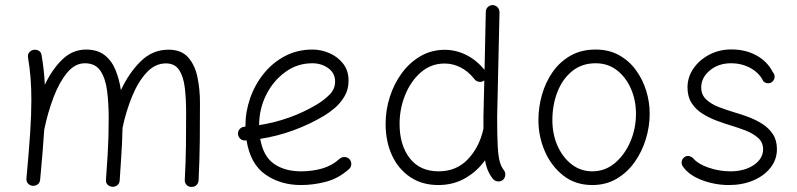

<svg xmlns="http://www.w3.org/2000/svg" viewBox="-20 -712 3149 759"><path d="M84.5 -6.8Q94.2 -111.3 99.1 -185.1Q104 -258.8 104 -315.9Q104 -363.8 100.8 -403.8Q97.7 -443.8 90.8 -484.4Q88.9 -497.1 95.5 -504.9Q102.1 -512.7 111.3 -514.6Q122.1 -517.1 132.3 -512Q142.6 -506.8 144.5 -493.2Q149.4 -464.4 152.6 -435.8Q155.8 -407.2 157.2 -377Q185.5 -437 226.1 -476.6Q266.6 -516.1 320.3 -516.1Q364.7 -516.1 392.8 -494.6Q420.9 -473.1 436 -436.8Q451.2 -400.4 458 -355.5Q489.3 -423.3 536.1 -469.5Q583 -515.6 646 -515.6Q697.3 -515.6 724.1 -484.9Q751 -454.1 760.7 -406.2Q770.5 -358.4 770.5 -306.2Q770.5 -231 769.8 -156Q769 -81.1 765.1 0.5Q764.6 11.2 757.3 19Q750 26.9 737.3 26.9Q724.6 26.9 717.3 18.8Q710 10.7 710.4 0Q714.4 -73.7 715.1 -137.7Q715.8 -201.7 715.8 -266.6Q715.8 -319.8 710.7 -364Q705.6 -408.2 688.5 -434.8Q671.4 -461.4 635.7 -461.4Q593.3 -461.4 559.8 -425.5Q526.4 -389.6 502.4 -331.5Q478.5 -273.4 464.4 -207Q463.9 -175.3 462.4 -146.7Q460.9 -118.2 458.7 -83.3Q456.5 -48.3 453.1 2Q452.1 14.6 443.1 20.8Q434.1 26.9 423.8 26.4Q413.6 25.4 405.8 18.6Q397.9 11.7 398.9 -2Q403.3 -61 405.5 -99.4Q407.7 -137.7 408.7 -170.7Q409.7 -203.6 409.7 -245.6Q409.7 -303.7 403.3 -353Q397 -402.3 377 -432.1Q356.9 -461.9 315.4 -461.9Q276.4 -461.9 245.4 -424.6Q214.4 -387.2 191.7 -327.4Q168.9 -267.6 154.8 -199.2Q152.3 -157.7 148.2 -108.9Q144 -60.1 138.7 -1.5Q137.2 11.7 127.9 17.6Q118.7 23.4 108.4 22.5Q98.6 21.5 91.1 13.9Q83.5 6.3 84.5 -6.8Z M1359.9 -43.9Q1318.8 -6.8 1269.3 6.3Q1219.7 19.5 1169.9 19.5Q1088.9 19.5 1029.3 -22Q969.7 -63.5 954.6 -157.2Q952.1 -156.7 949.7 -156.7Q938.5 -155.8 930.2 -163.1Q921.9 -170.4 920.9 -181.6Q919.9 -192.9 927.2 -201.4Q934.6 -210 945.8 -210.9Q948.2 -210.9 950.2 -211.4Q950.2 -212.9 950.2 -214.8Q950.2 -270.5 969 -324.2Q987.8 -377.9 1022.9 -421.4Q1058.1 -464.8 1106.9 -490.5Q1155.8 -516.1 1215.3 -516.1Q1249.5 -516.1 1282.2 -502Q1314.9 -487.8 1336.4 -460.4Q1357.9 -433.1 1357.9 -393.1Q1357.9 -357.4 1341.3 -330.1Q1324.7 -302.7 1302 -283.9Q1279.3 -265.1 1261.2 -254.4Q1141.6 -183.6 1008.8 -163.1Q1020.5 -94.2 1063 -64.5Q1105.5 -34.7 1169.9 -34.7Q1214.8 -34.7 1254.2 -46.1Q1293.5 -57.6 1322.8 -84.5Q1331.1 -91.8 1342.5 -91.3Q1354 -90.8 1361.8 -82.5Q1369.1 -74.2 1368.7 -62.7Q1368.2 -51.3 1359.9 -43.9ZM1214.4 -461.9Q1155.3 -461.9 1107.7 -427.2Q1060.1 -392.6 1032.2 -336.9Q1004.4 -281.2 1004.4 -217.3Q1127.9 -236.8 1231.4 -298.3Q1260.3 -315.4 1282.5 -337.6Q1304.7 -359.9 1304.7 -389.6Q1304.7 -422.9 1277.8 -442.4Q1251 -461.9 1214.4 -461.9Z M1738.3 -515.1Q1781.2 -515.1 1821.5 -495.6Q1861.8 -476.1 1895.5 -436L1900.4 -665Q1900.4 -676.3 1908.4 -684.1Q1916.5 -691.9 1927.7 -691.9Q1939 -691.4 1946.8 -683.3Q1954.6 -675.3 1954.6 -664.1L1945.3 -249.5Q1945.3 -176.3 1947.5 -135Q1949.7 -93.8 1955.6 -73Q1961.4 -52.2 1971.7 -39.6Q1978.5 -30.8 1977.3 -19.3Q1976.1 -7.8 1967.8 -0.5Q1959 6.3 1947.5 5.1Q1936 3.9 1928.7 -4.9Q1904.8 -33.7 1897.5 -78.6Q1866.2 -34.7 1819.1 -7.6Q1772 19.5 1712.9 19.5Q1648.4 19.5 1601.6 -12Q1554.7 -43.5 1529.5 -98.1Q1504.4 -152.8 1504.4 -222.7Q1504.4 -276.9 1521 -328.9Q1537.6 -380.9 1568.4 -422.9Q1599.1 -464.8 1642.3 -490Q1685.5 -515.1 1738.3 -515.1ZM1559.6 -222.2Q1559.6 -138.2 1599.9 -86.4Q1640.1 -34.7 1713.9 -34.7Q1784.2 -34.7 1829.6 -82.5Q1875 -130.4 1890.6 -201.2L1891.1 -203.1Q1891.1 -213.4 1891.1 -225.3Q1891.1 -237.3 1891.1 -250L1894.5 -394Q1893.1 -393.1 1891.6 -392.1Q1882.3 -386.2 1870.8 -389.2Q1859.4 -392.1 1854 -401.4Q1829.1 -431.6 1799.3 -446.3Q1769.5 -460.9 1737.8 -460.9Q1684.1 -460.9 1644 -426.3Q1604 -391.6 1581.8 -336.9Q1559.6 -282.2 1559.6 -222.2Z M2334.5 -516.1Q2387.2 -516.1 2427.2 -493.9Q2467.3 -471.7 2494.1 -434.6Q2521 -397.5 2534.7 -352.8Q2548.3 -308.1 2548.3 -262.7Q2548.3 -212.4 2533.2 -162.6Q2518.1 -112.8 2489 -71.5Q2460 -30.3 2417.7 -5.4Q2375.5 19.5 2321.3 19.5Q2254.9 19.5 2207.3 -17.6Q2159.7 -54.7 2134 -113.5Q2108.4 -172.4 2108.4 -237.3Q2108.4 -287.6 2122.3 -336.9Q2136.2 -386.2 2164.3 -426.8Q2192.4 -467.3 2234.9 -491.7Q2277.3 -516.1 2334.5 -516.1ZM2334.5 -461.9Q2280.3 -461.9 2241.9 -430.9Q2203.6 -399.9 2183.6 -348.6Q2163.6 -297.4 2163.6 -237.3Q2163.6 -181.2 2184.1 -135.3Q2204.6 -89.4 2240.2 -62Q2275.9 -34.7 2321.3 -34.7Q2371.6 -34.7 2410.4 -67.1Q2449.2 -99.6 2471.7 -151.6Q2494.1 -203.6 2494.1 -262.7Q2494.1 -314.9 2474.6 -360.4Q2455.1 -405.8 2419.4 -433.8Q2383.8 -461.9 2334.5 -461.9Z M3034.2 -390.1Q3026.9 -382.8 3016.6 -382.8Q3006.3 -382.8 2997.6 -390.6Q2982.4 -422.9 2947.8 -442.4Q2913.1 -461.9 2869.6 -461.9Q2820.3 -461.9 2786.1 -433.6Q2752 -405.3 2752 -366.2Q2752 -337.4 2771.7 -318.8Q2791.5 -300.3 2821.5 -288.8Q2851.6 -277.3 2882.3 -268.1Q2909.7 -260.3 2939 -249.3Q2968.3 -238.3 2993.9 -221.9Q3019.5 -205.6 3035.4 -181.4Q3051.3 -157.2 3051.3 -122.6Q3051.3 -81.5 3026.1 -49.3Q3001 -17.1 2958 1.2Q2915 19.5 2861.8 19.5Q2806.2 19.5 2754.6 0Q2703.1 -19.5 2679.2 -54.2Q2672.9 -64 2675 -74.5Q2677.2 -85 2686.5 -91.3Q2695.3 -97.2 2704.3 -95Q2713.4 -92.8 2719.2 -87.4Q2738.3 -64 2781 -49.3Q2823.7 -34.7 2866.7 -34.7Q2923.3 -34.7 2960 -59.8Q2996.6 -85 2996.6 -121.6Q2996.6 -149.4 2977.1 -166.7Q2957.5 -184.1 2928.5 -195.6Q2899.4 -207 2869.6 -215.8Q2841.8 -224.1 2812 -235.4Q2782.2 -246.6 2756.1 -263.2Q2730 -279.8 2713.9 -304.9Q2697.8 -330.1 2697.8 -366.2Q2697.8 -407.7 2721.7 -441.9Q2745.6 -476.1 2784.9 -496.3Q2824.2 -516.6 2871.1 -516.6Q2927.7 -516.6 2970.7 -492.7Q3013.7 -468.8 3034.7 -427.2Q3042.5 -418.9 3042.2 -408.2Q3042 -397.5 3034.2 -390.1Z"/></svg>

Font: Mikhak-DS1-FD Light
Style: Regular
Weight: 300
Designer: Amin Abedi
Version: Version 3.2